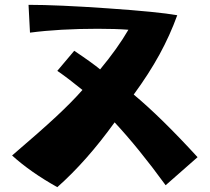

<svg xmlns="http://www.w3.org/2000/svg" viewBox="-20 -739 867 794"><path d="M30 -96Q147 -196 212 -256.5Q277 -317 321 -367Q262 -415 217 -446L287 -529Q363 -478 394 -452Q467 -540 511 -616Q458 -620 384 -620Q226 -620 104 -604L98 -719Q217 -719 426 -704.5Q635 -690 713 -676Q683 -593 639.5 -513.5Q596 -434 533 -348Q647 -253 797 -89L665 27Q552 -128 454 -233Q338 -72 217 35Q106 -27 30 -96Z"/></svg>

Font: Otomanopee One
Style: Regular
Weight: 400
Designer: Das Ende der Wildnis
Foundry: Gutenberg Labo
Version: Version 3.005